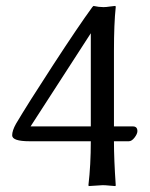

<svg xmlns="http://www.w3.org/2000/svg" viewBox="-20 -624 505 647"><path d="M286 -148H80Q21 -148 21 -168Q21 -184 34 -207Q73 -273 159 -405Q245 -537 291 -600L295 -604Q313 -600 329 -600Q337 -600 350.5 -602Q364 -604 368 -604Q370 -604 370 -600Q364 -545 364 -452V-198H428Q443 -198 443 -182Q443 -173 433.5 -160.5Q424 -148 414 -148H364Q364 -87 370 0Q370 3 368 3Q364 3 349.5 1.5Q335 0 326 0L279 3L278 0Q286 -68 286 -148ZM286 -512 83 -198H286Z"/></svg>

Font: Libertinus Sans
Style: Regular
Weight: 400
Designer: Philipp H. Poll
Foundry: Khaled Hosny
Version: Version 6.1